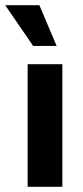

<svg xmlns="http://www.w3.org/2000/svg" viewBox="-44 -716 320 736"><path d="M195 0H62V-470H195ZM173 -540H83L-24 -696H107Z"/></svg>

Font: Gantari
Style: Bold
Weight: 700
Designer: Anugrah Pasau
Foundry: Lafontype
Version: Version 1.000